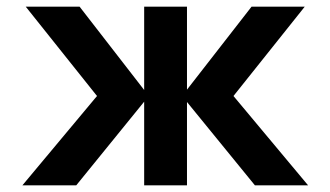

<svg xmlns="http://www.w3.org/2000/svg" viewBox="-20 -554 988 574"><path d="M47 0 270 -267 57 -534H218L411 -285V-534H539V-286L732 -534H891L678 -267L901 0H742L539 -249V0H411V-250L208 0Z"/></svg>

Font: Geist SemBd
Style: Regular
Weight: 400
Designer: Basement.studio, Andrés Briganti, Mateo Zaragoza
Foundry: Basement.studio, Vercel, Andrés Briganti, Guido Ferreyra, Mateo Zaragoza
Version: Version 1.401